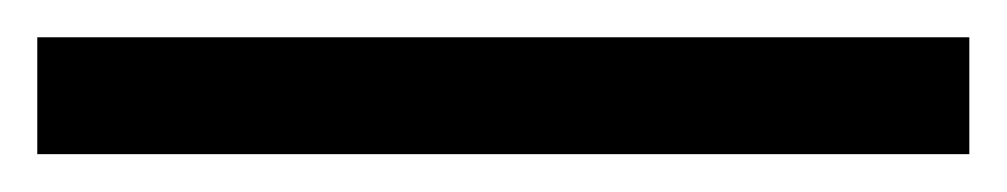

<svg xmlns="http://www.w3.org/2000/svg" viewBox="-20 -20 540 103"><path d="M0 0H500V62.7H0Z"/></svg>

Font: iiserrat Thin
Style: Regular
Weight: 100
Designer: Akira Ohta
Foundry: Akira Ohta
Version: Version 1.200;Glyphs 3.3.1 (3343)